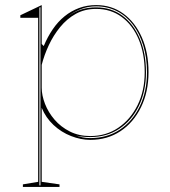

<svg xmlns="http://www.w3.org/2000/svg" viewBox="-20 -535 669 755"><path d="M70 200V190L130 180V-465H60V-475L144 -515V-362L152 -354Q167 -390 187.5 -420Q208 -450 234 -471Q260 -492 291 -503.5Q322 -515 358 -515Q419 -515 465 -481.5Q511 -448 537.5 -388.5Q564 -329 564 -251Q564 -174 534.5 -113.5Q505 -53 453.5 -19Q402 15 335 15Q298 15 259.5 0Q221 -15 190.5 -43.5Q160 -72 144 -111V180L214 190V200ZM135 194H139V-507L135 -505ZM335 0Q397 0 445 -32.5Q493 -65 521 -121.5Q549 -178 549 -251Q549 -324 525.5 -380Q502 -436 459 -468Q416 -500 358 -500Q313 -500 278 -480.5Q243 -461 216.5 -428.5Q190 -396 172 -357.5Q154 -319 144 -280V-190Q144 -160 157 -126.5Q170 -93 194.5 -64.5Q219 -36 254.5 -18Q290 0 335 0ZM335 8Q401 8 451 -25Q501 -58 529.5 -116.5Q558 -175 558 -251Q558 -308 543.5 -355.5Q529 -403 503 -437.5Q477 -472 440 -491Q403 -510 358 -510Q325 -510 297.5 -499Q270 -488 247 -471Q275 -490 300.5 -498Q326 -506 358 -506Q417 -506 461 -473.5Q505 -441 529.5 -383.5Q554 -326 554 -251Q554 -176 526 -118.5Q498 -61 449 -28.5Q400 4 335 4Q319 4 304.5 2.5Q290 1 279 -2Q290 2 304.5 5Q319 8 335 8Z"/></svg>

Font: Kalnia Glaze Thin
Style: Regular
Weight: 100
Version: Version 1.110